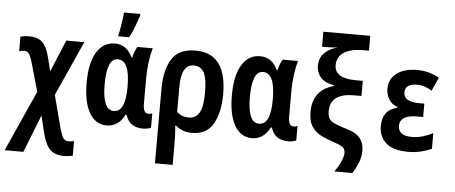

<svg xmlns="http://www.w3.org/2000/svg" viewBox="-60 -922 3120 1317"><g transform="rotate(5 1500.0 -264.0)"><path d="M479 237V136Q459 141 443 141Q416 141 403.5 121.5Q391 102 374 39L320 -168L490 -546H366L274 -326L252 -415Q233 -494 200.5 -523.5Q168 -553 112 -553Q74 -553 50 -545V-445Q70 -451 85 -451Q105 -451 117 -435Q129 -419 141 -378L198 -178L10 240H139L241 -19L268 92Q289 179 323 211.5Q357 244 417 244Q449 244 479 237Z M793 -606Q814 -643 828.5 -684Q843 -725 856 -761V-772H744Q743 -759 738.5 -727.5Q734 -696 729 -665Q724 -634 719 -620V-606ZM815 -74H823Q848 10 943 10Q954 10 973 6.5Q992 3 997 -2V-100Q985 -95 969 -95Q934 -95 934 -160V-336Q934 -392 941.5 -448Q949 -504 961 -545H856Q840 -522 826 -469H822Q783 -555 700 -555Q621 -555 575.5 -481.5Q530 -408 530 -270Q530 -137 572.5 -63.5Q615 10 692 10Q772 10 815 -74ZM654 -269Q654 -449 729 -449Q812 -449 812 -272V-263Q812 -93 732 -93Q654 -93 654 -269Z M1166 -125V-299Q1166 -452 1253 -452Q1301 -452 1323 -411Q1345 -370 1345 -273Q1345 -177 1321 -135Q1297 -93 1247 -93Q1200 -93 1166 -125ZM1167 240V103Q1167 75 1166 41Q1165 7 1161 -30H1167Q1214 10 1277 10Q1382 10 1426 -70Q1470 -150 1470 -273Q1470 -555 1255 -555Q1140 -555 1092.5 -478.5Q1045 -402 1045 -274V240Z M1815 -74H1823Q1848 10 1943 10Q1954 10 1973 6.5Q1992 3 1997 -2V-100Q1985 -95 1969 -95Q1934 -95 1934 -160V-336Q1934 -392 1941.5 -448Q1949 -504 1961 -545H1856Q1840 -522 1826 -469H1822Q1783 -555 1700 -555Q1621 -555 1575.5 -481.5Q1530 -408 1530 -270Q1530 -137 1572.5 -63.5Q1615 10 1692 10Q1772 10 1815 -74ZM1654 -269Q1654 -449 1729 -449Q1812 -449 1812 -272V-263Q1812 -93 1732 -93Q1654 -93 1654 -269Z M2400 188Q2424 150 2439.5 111Q2455 72 2455 29Q2455 -73 2346 -106Q2267 -129 2234 -148Q2201 -167 2201 -221Q2201 -344 2366 -344H2416V-448H2369Q2221 -448 2221 -539Q2221 -597 2268.5 -627.5Q2316 -658 2400 -658H2440V-760H2117V-657H2155Q2189 -657 2225 -661Q2170 -648 2135 -613.5Q2100 -579 2100 -524Q2100 -478 2129.5 -444.5Q2159 -411 2223 -400V-396Q2146 -375 2111.5 -325.5Q2077 -276 2077 -206Q2077 -138 2104 -100.5Q2131 -63 2173.5 -43.5Q2216 -24 2262 -9Q2288 -1 2311 12Q2334 25 2334 56Q2334 82 2316.5 119.5Q2299 157 2276 188Z M2929 -25V-133Q2900 -117 2862 -105.5Q2824 -94 2783 -94Q2690 -94 2690 -164Q2690 -197 2717.5 -217Q2745 -237 2809 -237H2850V-329H2817Q2707 -329 2707 -394Q2707 -454 2790 -454Q2842 -454 2892 -422L2934 -515Q2860 -555 2782 -555Q2694 -555 2641.5 -516Q2589 -477 2589 -409Q2589 -369 2609 -336Q2629 -303 2669 -290V-285Q2566 -262 2566 -149Q2566 -79 2614.5 -34.5Q2663 10 2769 10Q2814 10 2855.5 0Q2897 -10 2929 -25Z"/></g></svg>

Font: Noto Sans Mono UI Condensed
Style: Bold
Weight: 700
Width: 3
Designer: Monotype Design team
Foundry: Monotype Imaging Inc.
Version: 1.000